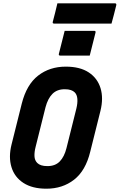

<svg xmlns="http://www.w3.org/2000/svg" viewBox="-20 -1124 725 1164"><path d="M372 -937H551Q562 -937 559 -926L524 -787H345Q334 -787 337 -798ZM379 -720Q465 -720 518 -685Q571 -650 589.5 -589.5Q608 -529 589 -452L527 -204Q499 -89 429 -34.5Q359 20 261 20Q176 20 122 -15Q68 -50 49.5 -111Q31 -172 50 -248L112 -496Q141 -611 211 -665.5Q281 -720 379 -720ZM196 -234Q188 -203 189 -177.5Q190 -152 206 -136Q215 -127 230 -122Q245 -117 268 -117Q315 -117 342.5 -145.5Q370 -174 383 -226L443 -466Q451 -499 449 -524.5Q447 -550 433 -564Q424 -573 409.5 -578Q395 -583 372 -583Q326 -583 298 -555Q270 -527 256 -474ZM328 -1104H676Q687 -1104 685 -1093Q678 -1064 671 -1037Q664 -1010 656 -981H308Q297 -981 300 -992Q308 -1021 314.5 -1048Q321 -1075 328 -1104Z"/></svg>

Font: Recursive Mn Lnr St XBd
Style: Italic
Weight: 800
Italic angle: -15°
Monospace: yes
Version: Version 1.079;hotconv 1.0.112;makeotfexe 2.5.65598; ttfautoh